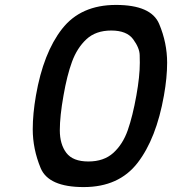

<svg xmlns="http://www.w3.org/2000/svg" viewBox="-20 -762 699 780"><path d="M126 -374Q156 -547 232 -644.5Q308 -742 451 -742Q594 -742 626.5 -665Q659 -588 659 -507Q659 -447 646 -374Q615 -199 539 -100.5Q463 -2 320 -2Q177 -2 145 -79.5Q113 -157 113 -237Q113 -299 126 -374ZM534 -374Q548 -452 548 -507Q548 -509 547.5 -538Q547 -567 521 -602.5Q495 -638 432 -638Q369 -638 331 -602.5Q293 -567 272.5 -511Q252 -455 238 -374Q223 -290 223 -233Q223 -176 249.5 -141Q276 -106 339 -106Q402 -106 440.5 -141Q479 -176 499 -233Q519 -290 534 -374Z"/></svg>

Font: Fz Poppins Med
Style: Italic
Weight: 500
Italic angle: -10°
Designer: Ninad Kale (Devanagari), Jonny Pinhorn (Latin)
Foundry: Indian Type Foundry
Version: Vit hóa bi Vntype.Com & FontZin.Com